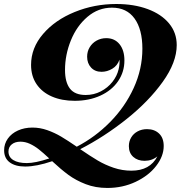

<svg xmlns="http://www.w3.org/2000/svg" viewBox="-59 -742 910 950"><path d="M751 -19.5Q751 30.8 713.6 79.1Q676.3 127.4 612.1 157.7Q547.9 188 472.2 188Q413.6 188 365 169.2Q316.4 150.4 279.5 123.3Q242.7 96.2 199.2 55.7Q121.6 82 65.4 82Q17.1 82 -10.7 61.5Q-38.6 41 -38.6 1.5Q-38.6 -30.3 -20.3 -56.2Q-2 -82 30 -96.4Q62 -110.8 101.6 -110.8Q138.7 -110.8 174.8 -98.1Q210.9 -85.4 243.4 -66.2Q275.9 -46.9 320.8 -16.1Q412.1 -63.5 485.8 -138.2Q559.6 -212.9 602.5 -306.6Q645.5 -400.4 645.5 -501Q645.5 -596.7 606.7 -650.4Q567.9 -704.1 495.1 -704.1Q427.2 -704.1 374 -658.9Q320.8 -613.8 291.7 -542.2Q262.7 -470.7 262.7 -396Q262.7 -335 287.1 -303.5Q311.5 -272 365.2 -272Q405.3 -272 439.7 -289.8Q474.1 -307.6 497.1 -336.7Q520 -365.7 527.8 -398.9Q533.7 -422.4 532.2 -446.8Q522 -417 496.6 -401.9Q471.2 -386.7 443.4 -386.7Q411.1 -386.7 391.6 -407.7Q372.1 -428.7 372.1 -461.4Q372.1 -487.3 384.8 -508.3Q397.5 -529.3 419.2 -541.3Q440.9 -553.2 466.8 -553.2Q508.3 -553.2 532.5 -523.2Q556.6 -493.2 556.6 -442.9Q556.6 -385.7 525.1 -340.1Q493.7 -294.4 437.5 -268.8Q381.3 -243.2 310.5 -243.2Q246.6 -243.2 197.8 -264.4Q148.9 -285.6 121.8 -325.7Q94.7 -365.7 94.7 -420.9Q94.7 -504.9 154.1 -574Q213.4 -643.1 310.5 -682.6Q407.7 -722.2 516.1 -722.2Q604 -722.2 671.9 -697Q739.7 -671.9 777.6 -626Q815.4 -580.1 815.4 -519Q815.4 -433.6 746.1 -336.9Q676.8 -240.2 567.1 -152.8Q457.5 -65.4 337.9 -3.9Q387.7 30.3 424.3 52Q460.9 73.7 503.4 88.1Q545.9 102.5 591.3 102.5Q683.1 102.5 719.7 31.7Q692.9 53.7 656.2 53.7Q622.1 53.7 600.3 34.2Q578.6 14.6 578.6 -19Q578.6 -42.5 590.1 -61.8Q601.6 -81.1 622.1 -92Q642.6 -103 668.5 -103Q705.1 -103 728 -81.3Q751 -59.6 751 -19.5ZM184.6 42Q154.8 14.2 133.5 -2.7Q112.3 -19.5 89.1 -30.3Q65.9 -41 42 -41Q15.6 -41 -0.7 -27.8Q-17.1 -14.6 -17.1 7.8Q-17.1 35.2 6.8 50Q30.8 64.9 73.7 64.9Q115.7 64.9 184.6 42Z"/></svg>

Font: TypoPRO Playfair Display
Style: Bold Italic
Weight: 700
Italic angle: -14.9847°
Designer: Claus Eggers Sørensen
Foundry: Claus Eggers Sørensen
Version: Version 1.004;PS 001.004;hotconv 1.0.70;makeotf.lib2.5.58329